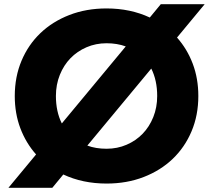

<svg xmlns="http://www.w3.org/2000/svg" viewBox="-20 -800 1010 910"><path d="M50 -345Q50 -436 82 -512Q114 -588 171.5 -643Q229 -698 309 -729Q389 -760 485 -760Q598 -760 690 -717L742 -780H950L819 -622Q867 -568 893.5 -498Q920 -428 920 -345Q920 -254 888 -178Q856 -102 798.5 -47Q741 8 661 39Q581 70 485 70Q372 70 280 27L228 90H20L151 -68Q103 -122 76.5 -192Q50 -262 50 -345ZM245 -345Q245 -271 273 -215L576 -580Q535 -595 485 -595Q434 -595 390 -576Q346 -557 314 -524Q282 -491 263.5 -445Q245 -399 245 -345ZM394 -110Q434 -95 485 -95Q536 -95 580 -114Q624 -133 656 -166Q688 -199 706.5 -245Q725 -291 725 -345Q725 -419 697 -475Z"/></svg>

Font: OA Gothic ExtraBold
Style: Regular
Weight: 800
Designer: Choi Chi-young, Lee Jaesang, Lee Juhyun, Han Dohee
Foundry: DDUNGSANG CORP.
Version: Version 1.000;Build 20210203